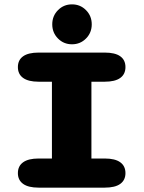

<svg xmlns="http://www.w3.org/2000/svg" viewBox="-20 -860 659 880"><path d="M157 0Q110 0 86 -17.2Q62 -34.5 62 -66.5Q62 -99 86 -116.2Q110 -133.5 157 -133.5H218V-485.5H157Q110 -485.5 86 -502.8Q62 -520 62 -552.5Q62 -585 86 -602Q110 -619 157 -619H460Q507.5 -619 531.2 -602Q555 -585 555 -552.5Q555 -520 531.2 -502.8Q507.5 -485.5 460 -485.5H399V-133.5H460Q507.5 -133.5 531.2 -116.2Q555 -99 555 -66.5Q555 -34.5 531.2 -17.2Q507.5 0 460 0ZM310 -657Q272 -657 245.8 -683.5Q219.5 -710 219.5 -748.5Q219.5 -787 245.8 -813.5Q272 -840 310 -840Q348 -840 374.2 -813.5Q400.5 -787 400.5 -748.5Q400.5 -710 374.2 -683.5Q348 -657 310 -657Z"/></svg>

Font: Sono ExtraLight Monospace ExtraBold
Style: Regular
Weight: 800
Version: Version 2.112